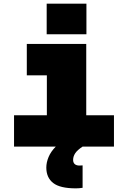

<svg xmlns="http://www.w3.org/2000/svg" viewBox="-20 -804 690 1053"><path d="M57 -172H237V-391H127V-563H453V-172H605V0H433Q404 19 392.5 36.5Q381 54 381 73Q381 88 390 96Q399 104 416 104Q428 104 433 103V226Q414 229 396 229Q309 229 271.5 199.5Q234 170 234 115Q234 87 246.5 57Q259 27 286 0H57ZM236 -784H454V-616H236Z"/></svg>

Font: Azeret Mono Black
Style: Regular
Weight: 900
Designer: Martin Vácha
Foundry: Displaay
Version: Version 1.000; Glyphs 3.0.3, build 3074